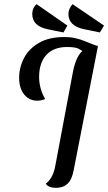

<svg xmlns="http://www.w3.org/2000/svg" viewBox="-20 -881 520 923"><path d="M247 22Q232 22 219 17Q206 12 200 2Q211 -6 220 -18Q229 -30 236 -47.5Q243 -65 247 -90L330 -532Q338 -575 352 -603.5Q366 -632 389.5 -646Q413 -660 451 -660L334 -62Q328 -31 316.5 -12.5Q305 6 287.5 14Q270 22 247 22ZM158 -397Q133 -397 113.5 -410.5Q94 -424 83 -448.5Q72 -473 72 -507Q72 -556 95 -601Q118 -646 166.5 -674.5Q215 -703 290 -703Q318 -703 342 -697.5Q366 -692 386 -684Q406 -676 422 -669.5Q438 -663 450 -660L376 -635L375 -637Q372 -639 357 -647Q342 -655 302 -655Q238 -655 203 -617Q168 -579 168 -511Q168 -483 175.5 -456Q183 -429 197 -405Q188 -401 178.5 -399Q169 -397 158 -397ZM460 -725 387 -740Q347 -748 328 -766.5Q309 -785 309 -813Q309 -827 315 -840Q321 -853 329 -861L480 -758ZM285 -725 211 -740Q172 -748 153.5 -766.5Q135 -785 135 -814Q135 -828 140.5 -840.5Q146 -853 156 -861L304 -758Z"/></svg>

Font: Sansita Swashed Light Light
Style: Regular
Weight: 300
Version: Version 1.003